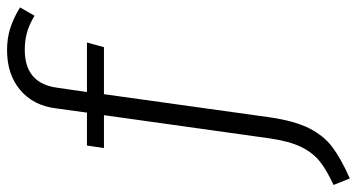

<svg xmlns="http://www.w3.org/2000/svg" viewBox="-300 -536 988 531"><g transform="rotate(-90 193.5 -270.0)"><path d="M217 -606 205 -523H342L329 -476H199L135 -17Q125 51 105 91Q85 131 53.5 155Q22 179 -34 204L-52 159Q-11 140 13 121Q37 102 53 69.5Q69 37 77 -19L141 -476H50L57 -523H148L160 -610Q168 -672 211 -708Q254 -744 321 -744Q354 -744 382 -735Q410 -726 439 -708L416 -668Q391 -683 369 -689Q347 -695 322 -695Q229 -695 217 -606Z"/></g></svg>

Font: Fira Sans Light
Style: Italic
Weight: 300
Italic angle: -8°
Designer: bBox Type GmbH & Carrois Corporate GbR & Edenspiekermann AG
Foundry: bBox Type GmbH & Carrois Corporate GbR & Edenspiekermann AG
Version: Version 4.301